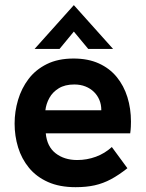

<svg xmlns="http://www.w3.org/2000/svg" viewBox="-20 -736 581 765"><path d="M281.2 9.8Q217.2 9.8 171 -10.9Q124.8 -31.6 95.4 -67.5Q66 -103.4 52.1 -148.9Q38.2 -194.4 38.2 -243.6Q38.2 -291.6 51.9 -337.8Q65.6 -384 93.7 -421.2Q121.8 -458.4 166.5 -480.6Q211.2 -502.8 273.2 -502.8Q330.8 -502.8 373.8 -483.3Q416.8 -463.8 445.1 -429.2Q473.4 -394.6 487.6 -349Q501.8 -303.4 501.8 -251.2Q501.8 -243.6 501.3 -231.2Q500.8 -218.8 498.8 -204.8H162.4Q167.2 -152 201.7 -125.2Q236.2 -98.4 287.6 -98.4Q326.4 -98.4 362 -111.5Q397.6 -124.6 425.6 -150.2L487.6 -65.8Q453.4 -38.6 422.2 -21.9Q391 -5.2 357.5 2.3Q324 9.8 281.2 9.8ZM379.4 -267Q381.4 -275 382.5 -283Q383.6 -291 383.6 -298.4Q383.6 -319.4 376 -337.7Q368.4 -356 354.3 -369.8Q340.2 -383.6 320.4 -391.5Q300.6 -399.4 275.8 -399.4Q238.8 -399.4 214.1 -384.2Q189.4 -369 176.6 -345.6Q163.8 -322.2 160.8 -296.6H420.6ZM117.8 -541 274.2 -715.6 430.6 -541H331.6L274.2 -610.2L217.2 -541Z"/></svg>

Font: Hanken Grotesk
Style: Regular
Weight: 400
Designer: Alfredo Marco Pradil
Foundry: Hanken Design Co.
Version: Version 3.013